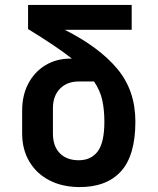

<svg xmlns="http://www.w3.org/2000/svg" viewBox="-20 -750 640 780"><path d="M300 10Q231 9 179.5 -18Q128 -45 99 -94Q70 -143 70 -208V-301Q70 -363 95 -410.5Q120 -458 164.5 -485Q209 -512 267 -512H272Q239 -538 195 -567.5Q151 -597 94 -632V-730H515V-629H243Q382 -559 456 -471Q530 -383 530 -256Q530 -118 471 -53.5Q412 11 300 10ZM300 -99Q350 -99 377 -135Q404 -171 404 -256Q404 -304 395.5 -343Q387 -382 362 -419H300Q252 -419 223.5 -389.5Q195 -360 195 -310V-208Q195 -156 223 -127.5Q251 -99 300 -99Z"/></svg>

Font: Pitagon Sans Mono
Style: Bold
Weight: 700
Monospace: yes
Designer: Travis Tran
Foundry: Pitagon
Version: Version 1.001; ttfautohint (v1.8.4.7-5d5b);gftools[0.9.26]